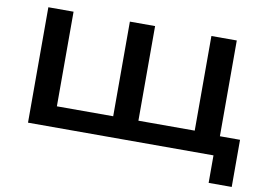

<svg xmlns="http://www.w3.org/2000/svg" viewBox="-88 -846 1610 1155"><g transform="rotate(10 717.0 -268.5)"><path d="M1251 168V0H118V-705H272V-127H616V-705H770V-127H1114V-705H1269V-120H1392V168Z"/></g></svg>

Font: Nunito Sans 7pt Expanded
Style: Bold
Weight: 700
Width: 7
Designer: Vernon Adams
Foundry: Vernon Adams
Version: Version 3.101;gftools[0.9.27]